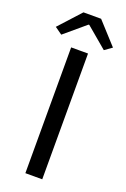

<svg xmlns="http://www.w3.org/2000/svg" viewBox="-176 -889 618 941"><g transform="rotate(20 133.0 -419.0)"><path d="M89 0V-656H177V0ZM22 -698 -16 -725 87 -838H179L282 -725L244 -698L135 -790H131Z"/></g></svg>

Font: Assistant ExtraLight Medium
Style: Regular
Weight: 500
Version: Version 3.000